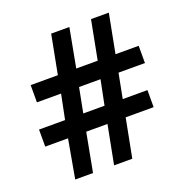

<svg xmlns="http://www.w3.org/2000/svg" viewBox="-128 -828 902 942"><g transform="rotate(-20 323.0 -356.5)"><path d="M485 -420 460 -291H589V-202H443L404 0H309L348 -202H237L199 0H106L142 -202H23V-291H159L185 -420H59V-510H201L240 -713H335L297 -510H409L448 -713H541L502 -510H623V-420ZM254 -291H365L391 -420H279Z"/></g></svg>

Font: Noto Sans Sora Sompeng Semi
Style: Bold
Weight: 700
Designer: Monotype Design Team. David Williams.
Foundry: Monotype Imaging Inc.
Version: Version 2.101; ttfautohint (v1.8.4.7-5d5b)